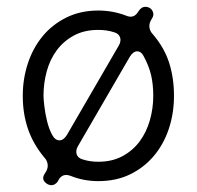

<svg xmlns="http://www.w3.org/2000/svg" viewBox="-20 -522 579 565"><path d="M269 11Q227 11 189 -4Q164 -14 152 8L150 12Q142 23 131 23Q126 23 120 20Q100 8 111 -10L116 -18Q122 -29 120 -40Q118 -51 110 -59Q77 -99 62 -143.5Q47 -188 47 -240Q47 -290 62 -335.5Q77 -381 105.5 -415.5Q134 -450 175.5 -470.5Q217 -491 269 -491Q312 -491 351 -476Q374 -466 387 -488L389 -491Q397 -502 408 -502Q414 -502 420 -499Q428 -494 430.5 -485.5Q433 -477 428 -469L424 -462Q418 -451 420 -440Q422 -429 430 -421Q464 -381 478 -336.5Q492 -292 492 -240Q492 -189 477 -143.5Q462 -98 433 -63.5Q404 -29 363 -9Q322 11 269 11ZM177 -125 329 -387Q337 -400 333.5 -411.5Q330 -423 316 -427Q295 -434 269 -434Q228 -434 197.5 -417.5Q167 -401 147 -374Q127 -347 117.5 -312Q108 -277 108 -240Q108 -231 110.5 -209.5Q113 -188 118.5 -165.5Q124 -143 133 -126Q142 -109 155 -109Q167 -109 177 -125ZM269 -46Q310 -46 340.5 -62.5Q371 -79 391 -106Q411 -133 421 -168Q431 -203 431 -240Q431 -274 424.5 -301.5Q418 -329 402 -358Q395 -371 384 -371Q372 -371 362 -355L210 -93Q202 -80 205.5 -68.5Q209 -57 223 -53Q244 -46 269 -46Z"/></svg>

Font: Higure Gothic
Style: Regular
Weight: 400
Designer: Yoshimichi Ohira
Foundry: Positype
Version: Version 1.000